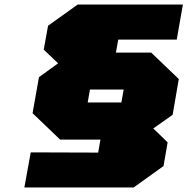

<svg xmlns="http://www.w3.org/2000/svg" viewBox="-20 -757 823 843"><path d="M87 66 115 -88 411 -87 421 -144H244L123 -260L151 -418L235 -479L172 -539L191 -644L321 -737H783L756 -583H499L489 -526H644L765 -410L738 -253L653 -193L716 -132L698 -28L567 66ZM365 -307H513L523 -364H375Z"/></svg>

Font: Tomorrow Black
Style: Italic
Weight: 900
Italic angle: -10°
Designer: Tony de Marco, Monica Rizzolli
Foundry: Just in Type
Version: Version 2.002